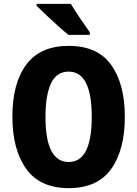

<svg xmlns="http://www.w3.org/2000/svg" viewBox="-20 -962 709 992"><path d="M625 -358Q625 -528 554.5 -626.5Q484 -725 335 -725Q188 -725 116 -628.5Q44 -532 44 -359Q44 -189 115.5 -89.5Q187 10 335 10Q484 10 554.5 -89Q625 -188 625 -358ZM215 -358Q215 -470 243.5 -531Q272 -592 335 -592Q454 -592 454 -358Q454 -125 335 -125Q215 -125 215 -358ZM346 -942H169V-932Q187 -914 218 -885Q249 -856 281 -827Q313 -798 334 -782H444V-795Q426 -820 395.5 -865Q365 -910 346 -942Z"/></svg>

Font: Noto Sans Display SemiCondensed Extra
Style: Regular
Weight: 800
Width: 4
Designer: Monotype Design Team
Foundry: Monotype Imaging Inc.
Version: Version 1.900